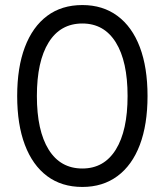

<svg xmlns="http://www.w3.org/2000/svg" viewBox="-20 -730 652 760"><path d="M48 -350Q48 -463 78.5 -543.5Q109 -624 166.5 -667Q224 -710 306 -710Q387 -710 445 -667Q503 -624 533.5 -543.5Q564 -463 564 -350Q564 -237 533.5 -156.5Q503 -76 445 -33Q387 10 306 10Q224 10 166.5 -33Q109 -76 78.5 -156.5Q48 -237 48 -350ZM485 -350Q485 -487 438.5 -562Q392 -637 306 -637Q219 -637 172.5 -562Q126 -487 126 -350Q126 -213 172.5 -138Q219 -63 306 -63Q392 -63 438.5 -138Q485 -213 485 -350Z"/></svg>

Font: Mach Light
Style: Regular
Weight: 300
Version: Version 1.002